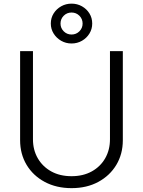

<svg xmlns="http://www.w3.org/2000/svg" viewBox="-20 -1003 770 1035"><path d="M365.7 11.2Q283.7 11.2 220.9 -22.5Q158.2 -56.2 123.3 -114.5Q88.4 -172.9 88.4 -247.1V-727.5H157.7V-252Q157.7 -194.8 183.6 -149.9Q209.5 -105 256.1 -79.1Q302.7 -53.2 365.7 -53.2Q428.2 -53.2 474.9 -79.1Q521.5 -105 547.1 -149.9Q572.8 -194.8 572.8 -252V-727.5H642.1V-247.1Q642.1 -172.9 607.2 -114.5Q572.3 -56.2 510 -22.5Q447.8 11.2 365.7 11.2ZM365.7 -768.6Q335 -768.6 309.6 -783.2Q284.2 -797.9 269 -822.3Q253.9 -846.7 253.9 -876Q253.9 -906.2 269 -930.4Q284.2 -954.6 309.6 -969Q335 -983.4 365.7 -983.4Q396.5 -983.4 421.9 -969Q447.3 -954.6 462.2 -930.4Q477.1 -906.2 477.1 -876Q477.1 -846.7 462.2 -822.3Q447.3 -797.9 421.9 -783.2Q396.5 -768.6 365.7 -768.6ZM365.7 -816.9Q390.6 -816.9 408 -834.2Q425.3 -851.6 425.3 -876Q425.3 -900.9 408 -918.2Q390.6 -935.5 365.7 -935.5Q340.8 -935.5 323.5 -918.2Q306.2 -900.9 306.2 -876Q306.2 -851.6 323.5 -834.2Q340.8 -816.9 365.7 -816.9Z"/></svg>

Font: Inter 16pt Light
Style: Regular
Weight: 300
Version: Version 4.001;git-66647c0bb